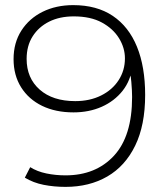

<svg xmlns="http://www.w3.org/2000/svg" viewBox="-20 -725 642 750"><path d="M266 -705Q358 -705 420.5 -663Q483 -621 515 -542.5Q547 -464 547 -354Q547 -236 508 -156Q469 -76 399 -35.5Q329 5 236 5Q191 5 150.5 -3Q110 -11 77 -31L98 -72Q125 -55 161 -47.5Q197 -40 236 -40Q354 -40 425 -116.5Q496 -193 496 -346Q496 -370 493 -405Q490 -440 480 -474L498 -469Q491 -411 459 -370.5Q427 -330 377.5 -308Q328 -286 267 -286Q197 -286 144.5 -311.5Q92 -337 62.5 -384Q33 -431 33 -494Q33 -558 63.5 -605.5Q94 -653 146.5 -679Q199 -705 266 -705ZM268 -661Q213 -661 172 -640.5Q131 -620 107.5 -583Q84 -546 84 -495Q84 -420 135 -375Q186 -330 274 -330Q331 -330 375 -352Q419 -374 443.5 -412Q468 -450 468 -497Q468 -538 445 -575.5Q422 -613 378 -637Q334 -661 268 -661Z"/></svg>

Font: Modern
Style: Regular
Weight: 300
Designer: Julieta Ulanovsky
Foundry: Julieta Ulanovsky
Version: Version 8.000